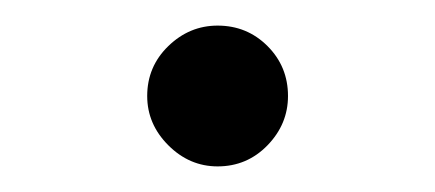

<svg xmlns="http://www.w3.org/2000/svg" viewBox="-20 -115 340 150"><path d="M95 -40Q95 -18 111.5 -1.5Q128 15 150 15Q173 15 189 -1.5Q205 -18 205 -40Q205 -63 189 -79Q173 -95 150 -95Q128 -95 111.5 -79Q95 -63 95 -40Z"/></svg>

Font: Jost-400-Book
Style: Regular
Weight: 400
Version: Version 3.200; ttfautohint (v0.97) -l 8 -r 50 -G 200 -x 14 -